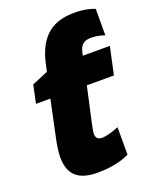

<svg xmlns="http://www.w3.org/2000/svg" viewBox="-144 -847 756 940"><g transform="rotate(-20 234.0 -377.5)"><path d="M200 10C272 10 326 -3 367 -23V-166C335 -153 303 -143 278 -143C260 -143 247 -152 247 -174C247 -185 251 -206 255 -225L296 -410H437L468 -553H327L331 -571C339 -606 358 -622 394 -622C422 -622 449 -615 465 -609V-747C446 -755 411 -765 358 -765C248 -765 175 -715 144 -581L135 -539L51 -504L31 -410H106L65 -216C59 -189 53 -150 53 -123C53 -29 104 10 200 10Z"/></g></svg>

Font: Noto Sans UI Black
Style: Italic
Weight: 900
Italic angle: -372°
Designer: Monotype Design Team
Foundry: Monotype Imaging Inc.
Version: Version 1.901